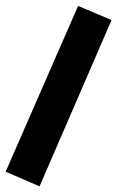

<svg xmlns="http://www.w3.org/2000/svg" viewBox="-24 -436 421 664"><path d="M246.1 -415.5 361.8 -366.7 112.8 208.5 -4.4 157.7Z"/></svg>

Font: Sahel Black FD
Style: Black-FD
Weight: 900
Foundry: Saber Rastikerdar (saber.rastikerdar@gmail.com)
Version: Version 3.3.1